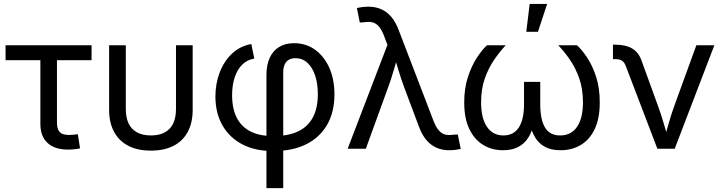

<svg xmlns="http://www.w3.org/2000/svg" viewBox="-20 -770 3741 994"><path d="M332.5 4.4Q263.2 4.4 226.1 -30Q189 -64.5 189 -128.4V-458.5H8.8V-535.6H454.1V-458.5H274.9V-136.2Q274.9 -101.6 289.1 -86.4Q303.2 -71.3 336.4 -71.3Q346.7 -71.3 359.1 -72.5Q371.6 -73.7 382.8 -75.2L394.5 -2Q381.8 1 365.7 2.7Q349.6 4.4 332.5 4.4Z M761.2 9.8Q692.9 9.8 644.5 -15.1Q596.2 -40 570.6 -87.4Q544.9 -134.8 544.9 -201.2V-535.6H631.3V-205.6Q631.3 -160.6 646 -130.4Q660.6 -100.1 689.7 -84.5Q718.8 -68.8 761.2 -68.8Q804.2 -68.8 833 -84.5Q861.8 -100.1 876.5 -130.4Q891.1 -160.6 891.1 -205.6V-535.6H977.5V-201.2Q977.5 -134.8 952.1 -87.4Q926.8 -40 878.4 -15.1Q830.1 9.8 761.2 9.8Z M1359.4 204.1V-380.9Q1359.4 -433.6 1376.2 -470.5Q1393.1 -507.3 1425 -526.9Q1457 -546.4 1502.4 -546.4Q1564.5 -546.4 1611.6 -512.2Q1658.7 -478 1685.1 -418.5Q1711.4 -358.9 1711.4 -281.7Q1711.4 -189 1673.1 -123.3Q1634.8 -57.6 1564.7 -22.9Q1494.6 11.7 1400.4 11.7H1390.1Q1300.3 11.7 1234.1 -22.9Q1168 -57.6 1131.6 -121.1Q1095.2 -184.6 1095.2 -270.5Q1095.2 -336.4 1117.2 -394.5Q1139.2 -452.6 1180.9 -492.2Q1222.7 -531.7 1281.2 -542L1296.4 -466.8Q1259.3 -460.4 1233.9 -435.3Q1208.5 -410.2 1195.1 -369.6Q1181.6 -329.1 1181.6 -277.3Q1181.6 -207.5 1205.8 -160.4Q1230 -113.3 1276.6 -89.6Q1323.2 -65.9 1390.1 -65.9H1400.4Q1472.7 -65.9 1522.9 -89.6Q1573.2 -113.3 1599.4 -161.6Q1625.5 -210 1625.5 -283.2Q1625.5 -337.4 1611.3 -379.4Q1597.2 -421.4 1571.3 -445.1Q1545.4 -468.8 1509.8 -468.8Q1488.8 -468.8 1474.6 -460.2Q1460.4 -451.7 1453.4 -435.3Q1446.3 -418.9 1446.3 -396V204.1Z M1779.8 0 1985.8 -537.6 1968.3 -584Q1955.6 -617.2 1940.7 -633.8Q1925.8 -650.4 1907.5 -654.5Q1889.2 -658.7 1865.2 -654.8L1842.8 -653.3L1827.6 -728.5Q1837.4 -731 1853.8 -733.2Q1870.1 -735.4 1887.7 -735.4Q1923.8 -735.4 1953.4 -722.4Q1982.9 -709.5 2005.6 -682.9Q2028.3 -656.2 2043.9 -614.7L2224.6 -143.6Q2237.3 -111.3 2252.2 -94.5Q2267.1 -77.6 2285.4 -73.2Q2303.7 -68.8 2327.6 -72.8L2350.1 -73.7L2365.2 1Q2356 3.4 2340.1 5.6Q2324.2 7.8 2305.2 7.8Q2269.5 7.8 2240 -5.1Q2210.4 -18.1 2187.7 -44.7Q2165 -71.3 2149.4 -112.8L2073.7 -314.9Q2056.2 -361.8 2043 -406.2Q2029.8 -450.7 2016.1 -495.6H2044.9Q2031.2 -452.1 2018.3 -406.5Q2005.4 -360.8 1988.3 -314.9L1874 0Z M2584 7.8Q2526.4 7.8 2481 -20Q2435.5 -47.9 2409.4 -102.8Q2383.3 -157.7 2383.3 -239.7Q2383.3 -312.5 2402.1 -370.4Q2420.9 -428.2 2448.2 -470.2Q2475.6 -512.2 2501 -535.6H2598.1Q2567.9 -503.4 2538.6 -460.9Q2509.3 -418.5 2490 -364Q2470.7 -309.6 2470.7 -240.2Q2470.7 -158.2 2501 -113.5Q2531.2 -68.8 2586.4 -68.8Q2639.2 -68.8 2666 -110.1Q2692.9 -151.4 2692.9 -230V-346.2H2776.9V-230Q2776.9 -151.4 2801.5 -110.1Q2826.2 -68.8 2879.9 -68.8Q2937 -68.8 2967.5 -113.5Q2998 -158.2 2998 -240.2Q2998 -310.5 2978.3 -365.7Q2958.5 -420.9 2929.2 -462.9Q2899.9 -504.9 2870.1 -535.6H2967.3Q2992.7 -512.7 3020 -471.4Q3047.4 -430.2 3066.2 -372.1Q3085 -314 3085 -239.7Q3085 -157.2 3059.1 -102.3Q3033.2 -47.4 2987.3 -19.8Q2941.4 7.8 2882.3 7.8Q2834.5 7.8 2802.7 -9Q2771 -25.9 2752.4 -55.4Q2733.9 -85 2724.6 -123H2741.2Q2732.4 -83.5 2712.9 -54.2Q2693.4 -24.9 2661.6 -8.5Q2629.9 7.8 2584 7.8ZM2704.6 -605.5 2722.2 -749.5H2812.5L2765.1 -605.5Z M3383.3 0 3220.7 -425.8Q3212.9 -447.3 3200.4 -455.6Q3188 -463.9 3165 -463.9H3153.3V-538.6H3167.5Q3218.8 -538.6 3252 -519.3Q3285.2 -500 3300.3 -459L3386.7 -221.2Q3403.8 -174.8 3416.7 -129.2Q3429.7 -83.5 3442.9 -40H3415Q3428.7 -83.5 3441.4 -129.4Q3454.1 -175.3 3470.7 -221.2L3585 -535.6H3678.2L3473.1 0Z"/></svg>

Font: Inter 20pt
Style: Regular
Weight: 400
Version: Version 4.001;git-66647c0bb